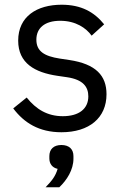

<svg xmlns="http://www.w3.org/2000/svg" viewBox="-20 -548 527 813"><path d="M240 12C358 12 431 -49 431 -149C431 -227 387 -277 273 -294L233 -300C169 -310 134 -330 134 -380C134 -429 169 -460 235 -460C301 -460 345 -429 368 -397L421 -445C379 -497 324 -528 241 -528C136 -528 57 -478 57 -376C57 -280 128 -241 223 -227L264 -221C332 -211 354 -180 354 -140C354 -87 314 -56 246 -56C181 -56 133 -85 93 -135L36 -89C82 -28 145 12 240 12ZM240 66C207 66 189 84 189 113V123C189 145 201 162 224 167C215 198 200 217 173 245H231C263 215 291 171 291 124V113C291 84 273 66 240 66Z"/></svg>

Font: Braiins Sans
Style: Regular
Weight: 400
Designer: Mike Abbink, Paul van der Laan, Pieter van Rosmalen, Jiri Chlebus, Lubos Buracinsky
Foundry: Bold Monday, Sudetype
Version: Version 1.000;hotconv 1.0.109;makeotfexe 2.5.65596